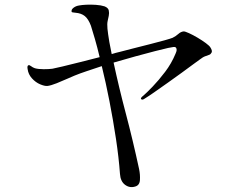

<svg xmlns="http://www.w3.org/2000/svg" viewBox="-20 -765 1040 813"><path d="M411 -485Q378 -474 348 -464Q318 -454 296 -445Q288 -442 266 -432Q244 -422 220 -412.5Q196 -403 181 -401Q169 -400 150 -408Q131 -416 115.5 -433Q100 -450 97 -472Q94 -487 101 -489Q105 -490 112 -484.5Q119 -479 128 -476Q142 -472 165 -472Q188 -472 202 -474Q212 -476 244.5 -483.5Q277 -491 319.5 -502Q362 -513 402 -523Q392 -565 382 -599.5Q372 -634 365 -656Q354 -685 339 -697Q324 -709 300 -711Q295 -712 288.5 -712.5Q282 -713 283 -719Q283 -726 292.5 -733Q302 -740 316 -742Q326 -744 345 -745Q364 -746 386 -744.5Q408 -743 423 -738Q438 -732 440.5 -721Q443 -710 440.5 -698Q438 -686 436 -677Q433 -664 435 -643.5Q437 -623 443 -587Q445 -574 448 -561.5Q451 -549 453 -536Q472 -542 486 -545Q509 -551 544 -560Q579 -569 615 -578Q651 -587 677.5 -594.5Q704 -602 711 -605Q725 -612 735.5 -621.5Q746 -631 758 -632Q764 -632 780.5 -624.5Q797 -617 816.5 -605.5Q836 -594 851.5 -582.5Q867 -571 871 -564Q880 -550 876 -542.5Q872 -535 866 -533Q859 -530 849.5 -527Q840 -524 826 -513Q819 -508 798.5 -493Q778 -478 749.5 -457Q721 -436 691 -415Q661 -394 635.5 -376Q610 -358 595 -349Q582 -339 577 -346Q575 -351 587 -360Q601 -372 626.5 -398.5Q652 -425 679 -460.5Q706 -496 723 -537Q728 -548 728 -553Q728 -558 726 -562Q723 -567 714.5 -566Q706 -565 692 -562Q673 -558 636.5 -548.5Q600 -539 554 -526.5Q508 -514 461 -500Q484 -393 513 -283.5Q542 -174 569 -49Q574 -25 572.5 -2.5Q571 20 552 25Q529 32 509.5 17.5Q490 3 488 -29Q483 -98 471 -177.5Q459 -257 443.5 -336.5Q428 -416 411 -485Z"/></svg>

Font: Shippori Mincho TTF
Style: Regular
Weight: 400
Version: Version 2.100